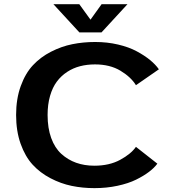

<svg xmlns="http://www.w3.org/2000/svg" viewBox="-20 -912 890 942"><path d="M605.5 -891.5 478 -753H369.5L242 -891.5H369L424 -815.5L478.5 -891.5ZM443.5 11Q385 11 331.8 0Q278.5 -11 227.8 -37.5Q177 -64 140.2 -104Q103.5 -144 81.2 -206.5Q59 -269 59 -348Q59 -427 81.8 -489.8Q104.5 -552.5 141.8 -592.2Q179 -632 230.2 -658.2Q281.5 -684.5 335 -695.2Q388.5 -706 447 -706Q506 -706 559.2 -693.5Q612.5 -681 651 -660.2Q689.5 -639.5 716.2 -617.5Q743 -595.5 759.5 -572L647 -494Q622.5 -534 571 -565Q519.5 -596 446 -596Q407 -596 373 -587.2Q339 -578.5 309.5 -559.2Q280 -540 258.8 -511.5Q237.5 -483 225.5 -441.2Q213.5 -399.5 213.5 -348Q213.5 -283.5 231.2 -234.8Q249 -186 281 -157Q313 -128 353.5 -113.5Q394 -99 443 -99Q516.5 -99 569.5 -127.8Q622.5 -156.5 647 -191.5L752 -109Q737 -88.5 711 -68.8Q685 -49 647.5 -30.5Q610 -12 556.5 -0.5Q503 11 443.5 11Z"/></svg>

Font: League Mono Wide SemiBold
Style: Regular
Weight: 600
Width: 8
Designer: Tyler Finck
Foundry: The League of Moveable Type / Tyler Finck
Version: Version 2.210